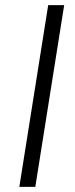

<svg xmlns="http://www.w3.org/2000/svg" viewBox="-20 -725 290 745"><path d="M55 0 167 -705H229L117 0Z"/></svg>

Font: Nunito Sans 10pt SemiCondensed Light
Style: Italic
Weight: 300
Width: 4
Italic angle: -9°
Designer: Vernon Adams
Foundry: Vernon Adams
Version: Version 3.101;gftools[0.9.27]